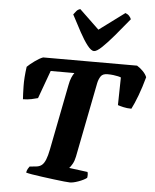

<svg xmlns="http://www.w3.org/2000/svg" viewBox="-64 -1053 895 1106"><g transform="rotate(5 383.5 -500.0)"><path d="M382 0Q375 0 349 -2.5Q323 -5 289 -9.5Q255 -14 220.5 -18.5Q186 -23 160 -27.5Q134 -32 126 -35Q129 -49 134 -57.5Q139 -66 143 -71L182 -75Q201 -77 213.5 -87.5Q226 -98 235 -120.5Q244 -143 251 -179L325 -557Q330 -585 338 -603Q346 -621 353 -630H216L157 -468Q144 -464 120 -459Q96 -454 71 -454Q69 -481 68 -529Q67 -577 76 -642Q91 -657 118.5 -677Q146 -697 166 -704H709Q726 -694 743 -677Q760 -660 767 -642Q751 -583 732.5 -534Q714 -485 698 -454Q673 -454 651.5 -459Q630 -464 619 -468L622 -628Q616 -631 604.5 -633.5Q593 -636 578 -638Q563 -640 544 -640Q516 -640 505 -623.5Q494 -607 489 -584L404 -151Q399 -126 389 -108.5Q379 -91 371 -83L478 -69Q480 -64 480.5 -55Q481 -46 479 -35Q462 -22 431.5 -11Q401 0 382 0ZM454 -766Q438 -766 416 -794Q394 -822 369 -868Q344 -914 317 -966Q326 -978 333.5 -987Q341 -996 355 -1000L469 -891L616 -1000Q630 -995 638.5 -985.5Q647 -976 650 -967Q607 -914 568 -868Q529 -822 499.5 -794Q470 -766 454 -766Z"/></g></svg>

Font: Texturina 12pt Black
Style: Italic
Weight: 900
Italic angle: -11°
Designer: Guillermo Torres Carreño
Foundry: Omnibus-Type
Version: Version 1.002